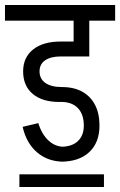

<svg xmlns="http://www.w3.org/2000/svg" viewBox="-45 -650 483 772"><path d="M211 0Q148 0 104.5 -37Q61 -74 46 -140L109 -155Q123 -110 150 -85Q177 -60 211 -60ZM-25 -567V-630H418V-567ZM200 0V-60Q244 -60 268 -82.5Q292 -105 292 -145H355Q355 -77 314 -38.5Q273 0 200 0ZM194 -240Q125 -240 86.5 -272.5Q48 -305 48 -363H114Q114 -333 137.5 -316.5Q161 -300 204 -300ZM292 -145Q292 -192 266.5 -217Q241 -242 194 -240L204 -300Q252 -300 285.5 -281.5Q319 -263 337 -228.5Q355 -194 355 -145ZM48 -363Q48 -419 88 -451Q128 -483 199 -483V-423Q159 -423 136.5 -407.5Q114 -392 114 -363ZM199 -423V-483H314V-423ZM251 -450V-615H314V-450ZM33 102V51H373V102Z"/></svg>

Font: Akshar Light Light
Style: Regular
Weight: 300
Version: Version 1.100